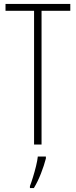

<svg xmlns="http://www.w3.org/2000/svg" viewBox="-20 -734 385 975"><path d="M191 0H153V-679H8V-714H337V-679H191ZM213 71Q204 106 188 147Q172 188 152 221H132V211Q139 193 147.5 165.5Q156 138 163 109.5Q170 81 172 61H213Z"/></svg>

Font: Noto Sans Arabic ExtCond ExtLt
Style: Regular
Weight: 200
Width: 2
Designer: Monotype Design Team, Nadine Chahine, Nizar Qandah and Khaled Hosny
Foundry: Monotype Imaging Inc.
Version: Version 2.012; ttfautohint (v1.8.4.7-5d5b)